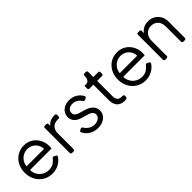

<svg xmlns="http://www.w3.org/2000/svg" viewBox="176 -1657 2666 2666"><g transform="rotate(-45 1509.0 -324.0)"><path d="M321 12Q246 12 185.5 -24.5Q125 -61 90 -125Q55 -189 55 -270Q55 -351 89 -413.5Q123 -476 181.5 -512Q240 -548 313 -548Q371 -548 416.5 -526.5Q462 -505 494 -468.5Q526 -432 543 -386.5Q560 -341 560 -293Q560 -283 559 -270.5Q558 -258 556 -245H134Q136 -187 162.5 -145.5Q189 -104 231 -81Q273 -58 321 -58Q373 -58 410 -80.5Q447 -103 472 -137Q486 -155 505 -145L528 -133Q550 -121 541 -106Q513 -57 455 -22.5Q397 12 321 12ZM313 -478Q269 -478 231 -458Q193 -438 167.5 -401.5Q142 -365 136 -315H479Q478 -363 455.5 -399.5Q433 -436 395.5 -457Q358 -478 313 -478Z M716 0Q692 0 692 -24V-512Q692 -536 716 -536H743Q767 -536 767 -512V-478Q788 -509 823.5 -526Q859 -543 908 -543H918Q942 -543 942 -519V-492Q942 -468 918 -468H895Q837 -468 802 -432Q767 -396 767 -330V-24Q767 0 743 0Z M1216 12Q1146 12 1091 -21Q1036 -54 1007 -111Q996 -133 1018 -143L1039 -153Q1059 -162 1071 -142Q1096 -102 1133.5 -79Q1171 -56 1216 -56Q1264 -56 1297 -79.5Q1330 -103 1330 -141Q1330 -169 1314 -185.5Q1298 -202 1277 -211Q1256 -220 1240 -224L1163 -246Q1089 -267 1056 -305Q1023 -343 1023 -393Q1023 -440 1047 -475Q1071 -510 1112 -529Q1153 -548 1203 -548Q1265 -548 1316.5 -518.5Q1368 -489 1396 -436Q1407 -414 1384 -404L1362 -394Q1342 -384 1330 -405Q1308 -440 1274.5 -460Q1241 -480 1200 -480Q1155 -480 1128 -457Q1101 -434 1101 -399Q1101 -372 1115 -356Q1129 -340 1147.5 -332Q1166 -324 1180 -320L1269 -294Q1334 -275 1370.5 -235Q1407 -195 1407 -141Q1407 -97 1382.5 -62Q1358 -27 1315 -7.5Q1272 12 1216 12Z M1744 6Q1672 6 1633 -36Q1594 -78 1594 -156V-461H1519Q1495 -461 1495 -485V-536H1520Q1554 -536 1574 -558.5Q1594 -581 1594 -615V-636Q1594 -660 1618 -660H1645Q1669 -660 1669 -636V-536H1763Q1787 -536 1787 -512V-485Q1787 -461 1763 -461H1669V-156Q1669 -116 1688 -90Q1707 -64 1757 -64H1770Q1795 -66 1795 -42V-22Q1795 1 1770 4Q1763 5 1756 5.5Q1749 6 1744 6Z M2151 12Q2076 12 2015.5 -24.5Q1955 -61 1920 -125Q1885 -189 1885 -270Q1885 -351 1919 -413.5Q1953 -476 2011.5 -512Q2070 -548 2143 -548Q2201 -548 2246.5 -526.5Q2292 -505 2324 -468.5Q2356 -432 2373 -386.5Q2390 -341 2390 -293Q2390 -283 2389 -270.5Q2388 -258 2386 -245H1964Q1966 -187 1992.5 -145.5Q2019 -104 2061 -81Q2103 -58 2151 -58Q2203 -58 2240 -80.5Q2277 -103 2302 -137Q2316 -155 2335 -145L2358 -133Q2380 -121 2371 -106Q2343 -57 2285 -22.5Q2227 12 2151 12ZM2143 -478Q2099 -478 2061 -458Q2023 -438 1997.5 -401.5Q1972 -365 1966 -315H2309Q2308 -363 2285.5 -399.5Q2263 -436 2225.5 -457Q2188 -478 2143 -478Z M2546 0Q2522 0 2522 -24V-512Q2522 -536 2546 -536H2573Q2597 -536 2597 -512V-470Q2621 -506 2661 -527Q2701 -548 2751 -548Q2808 -548 2853.5 -522Q2899 -496 2925.5 -450.5Q2952 -405 2952 -348V-24Q2952 0 2928 0H2901Q2877 0 2877 -24V-319Q2877 -392 2838.5 -432.5Q2800 -473 2738 -473Q2677 -473 2637 -432Q2597 -391 2597 -319V-24Q2597 0 2573 0Z"/></g></svg>

Font: Pitagon Sans Text
Style: Regular
Weight: 400
Designer: Travis Tran
Foundry: Pitagon
Version: Version 1.001; ttfautohint (v1.8.4.7-5d5b);gftools[0.9.26]